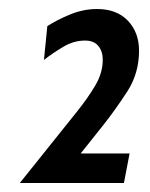

<svg xmlns="http://www.w3.org/2000/svg" viewBox="-20 -792 332 426"><path d="M24 -386 150.5 -544Q175 -574.5 191.5 -602.5Q208 -630.5 208 -659.5Q208 -678 198.2 -690Q188.5 -702 168.5 -702Q144 -702 121 -688.5Q98 -675 77.5 -659L85 -734Q106.5 -748 135.8 -760Q165 -772 195.5 -772Q239 -772 263.8 -746Q288.5 -720 288.5 -679.5Q288.5 -629.5 262.5 -589.2Q236.5 -549 208 -513L159 -451.5H267.5L255 -386Z"/></svg>

Font: Cabin Condensed
Style: Italic
Weight: 400
Width: 3
Italic angle: -10°
Designer: Pablo Impallari
Foundry: Pablo Impallari. http://www.impallari.com Igino Marini. http://www.ikern.com
Version: Version 3.001; ttfautohint (v1.8.3)